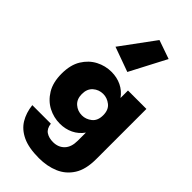

<svg xmlns="http://www.w3.org/2000/svg" viewBox="-323 -900 1216 1216"><g transform="rotate(45 285.0 -292.5)"><path d="M318 -540 152 -600 319 -827 445 -783ZM41 34H207Q212 74 237 90.5Q262 107 299 107Q346 107 375 77Q404 47 404 -10V-83Q377 -45 336.5 -25.5Q296 -6 247 -6Q192 -6 143 -31.5Q94 -57 62.5 -108.5Q31 -160 31 -238Q31 -317 62.5 -368Q94 -419 143 -444.5Q192 -470 247 -470Q296 -470 336.5 -450.5Q377 -431 404 -393V-460H569V-10Q569 82 534 137Q499 192 440 217Q381 242 308 242Q216 242 160 215.5Q104 189 76 142.5Q48 96 41 34ZM213 -238Q213 -192 241.5 -167Q270 -142 309 -142Q344 -142 374 -165.5Q404 -189 404 -238Q404 -287 374 -310.5Q344 -334 309 -334Q270 -334 241.5 -309Q213 -284 213 -238Z"/></g></svg>

Font: Jost* Heavy
Style: Regular
Weight: 800
Version: Version 3.7